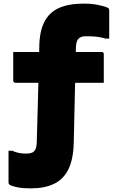

<svg xmlns="http://www.w3.org/2000/svg" viewBox="-20 -790 640 1060"><path d="M53 -503H542Q546 -503 548 -501.5Q550 -500 551.5 -498Q553 -496 553 -492Q553 -469 553 -441Q553 -413 553 -384.5Q553 -356 553 -333H64Q61 -333 58.5 -334.5Q56 -336 54.5 -338.5Q53 -341 53 -344Q53 -367 53 -395.5Q53 -424 53 -452Q53 -480 53 -503ZM125 58Q144 58 156.5 53Q169 48 175.5 34.5Q182 21 183 -4Q184 -46 185.5 -97Q187 -148 188.5 -204Q190 -260 191.5 -317Q193 -374 194.5 -429.5Q196 -485 197 -534Q198 -616 224.5 -668.5Q251 -721 304.5 -745.5Q358 -770 442 -770Q483 -770 518 -763.5Q553 -757 573 -748Q580 -745 581.5 -741Q583 -737 583 -729Q583 -720 583 -702Q583 -684 583 -661.5Q583 -639 583 -616.5Q583 -594 583 -577H563Q546 -582 528.5 -585Q511 -588 492.5 -589Q474 -590 453 -590Q441 -590 431 -587Q421 -584 414 -577Q410 -573 407.5 -568Q405 -563 403 -556.5Q401 -550 400 -541.5Q399 -533 399 -523Q398 -480 397 -429.5Q396 -379 394.5 -325.5Q393 -272 392 -216Q391 -160 389.5 -105Q388 -50 387 3Q384 93 356.5 147Q329 201 277 225.5Q225 250 150 250Q107 250 78.5 244.5Q50 239 35 231Q29 228 28 224.5Q27 221 27 213Q27 197 27 166.5Q27 136 27 101.5Q27 67 27 42H47Q66 51 85 54.5Q104 58 125 58Z"/></svg>

Font: Recursive Black
Style: Regular
Weight: 900
Version: Version 1.085